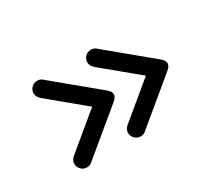

<svg xmlns="http://www.w3.org/2000/svg" viewBox="-75 -653 829 718"><g transform="rotate(-30 339.0 -294.0)"><path d="M361 -107Q375 -107 383 -115L569 -269Q600 -294 569 -319L383 -473Q375 -481 361 -481Q346.5 -481 336.2 -470.8Q326 -460.5 326 -446Q326 -438 330 -431.2Q334 -424.5 340 -419L491 -294L340 -169Q334 -164 330 -157.2Q326 -150.5 326 -142Q326 -128 336.2 -117.5Q346.5 -107 361 -107ZM129 -107Q143 -107 151 -115L337 -269Q368 -294 337 -319L151 -473Q143 -481 129 -481Q114.5 -481 104.2 -470.8Q94 -460.5 94 -446Q94 -438 98 -431.2Q102 -424.5 108 -419L259 -294L108 -169Q102 -164 98 -157.2Q94 -150.5 94 -142Q94 -128 104.2 -117.5Q114.5 -107 129 -107Z"/></g></svg>

Font: Jura Light
Style: Bold
Weight: 700
Version: Version 5.104